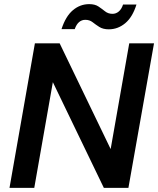

<svg xmlns="http://www.w3.org/2000/svg" viewBox="-20 -910 766 930"><path d="M26 0 149 -700H269L516 -188L606 -700H726L602 0H483L236 -512L146 0ZM278 -769Q298 -831 333 -860.5Q368 -890 412 -890Q440 -890 457 -878.5Q474 -867 489 -855Q504 -843 525 -843Q542 -843 555.5 -854.5Q569 -866 576 -888H641Q622 -827 586.5 -797.5Q551 -768 507 -768Q479 -768 461 -779.5Q443 -791 428.5 -802.5Q414 -814 393 -814Q376 -814 363 -803Q350 -792 342 -769Z"/></svg>

Font: DM Sans 24pt SemiBold
Style: Italic
Weight: 600
Italic angle: -10°
Designer: Colophon Foundry, Jonny Pinhorn
Foundry: Colophon Foundry
Version: Version 4.004;gftools[0.9.30]